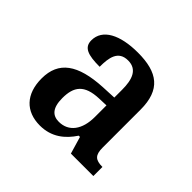

<svg xmlns="http://www.w3.org/2000/svg" viewBox="-98 -819 538 538"><g transform="rotate(45 171.0 -549.5)"><path d="M118 -380C164 -380 194 -405 215 -437H220L235 -386H324V-422C296 -422 286 -431 286 -461V-611C286 -690 246 -719 168 -719C97 -719 51 -695 51 -651C51 -623 73 -615 120 -615C120 -651 125 -684 164 -684C200 -684 210 -654 210 -614V-583L167 -581C72 -576 28 -544 28 -477C28 -415 62 -380 118 -380ZM148 -425C124 -425 108 -439 108 -479C108 -524 125 -549 182 -551L210 -552V-506C210 -456 187 -425 148 -425Z"/></g></svg>

Font: Noto Serif Devanagari Condensed Medium
Style: Regular
Weight: 500
Width: 3
Designer: Universal Thirst, Indian Type Foundry and the Monotype Design Team
Foundry: Monotype Imaging Inc.
Version: Version 2.004